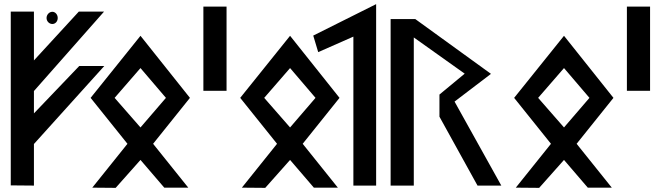

<svg xmlns="http://www.w3.org/2000/svg" viewBox="-20 -917 3199 928"><path d="M144 -20V-221L484 -598H363L144 -369V-477L483 -861H361L144 -625V-861H32V-21ZM233 -801C248 -801 259 -814 259 -830C259 -847 247 -860 233 -860C218 -860 205 -846 205 -830C205 -814 218 -801 233 -801Z M782 -444 659 -301 534 -444 659 -588ZM418 -444 596 -222 426 -10 539 -9 659 -144 774 -10H890L720 -222L898 -444L659 -744Z M1075 -478V-885H963V-478Z M1505 -444 1382 -301 1257 -444 1382 -588ZM1141 -444 1319 -222 1149 -10 1262 -9 1382 -144 1497 -10H1613L1443 -222L1621 -444L1382 -744Z M1798 -897 1494 -745 1518 -665 1688 -740V-20H1798Z M2177 -426 2353 -560 1987 -825H1868V-20H1980V-736L2226 -561L2104 -460V-353L2288 -20H2403Z M2829 -444 2706 -301 2581 -444 2706 -588ZM2465 -444 2643 -222 2473 -10 2586 -9 2706 -144 2821 -10H2937L2767 -222L2945 -444L2706 -744Z M3122 -478V-885H3010V-478Z"/></svg>

Font: Ny Stormning
Style: Gr
Weight: 400
Designer: Robert Jablonski, Mew Too
Foundry: Cannot Into Space Fonts
Version: Version 0.90